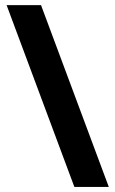

<svg xmlns="http://www.w3.org/2000/svg" viewBox="-20 -734 453 754"><path d="M141.1 -713.9 407.2 0H272L5.9 -713.9Z"/></svg>

Font: Wonky
Style: Regular
Weight: 400
Designer: Monotype Design Team
Foundry: Monotype Imaging Inc.
Version: Version 3.000